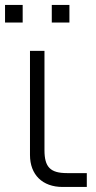

<svg xmlns="http://www.w3.org/2000/svg" viewBox="-39 -742 381 762"><path d="M166.5 -652.5H236.5V-722.5H166.5ZM-19 -652.5H51V-722.5H-19ZM305.5 -55H227C160.5 -55 137.5 -79 137.5 -146V-540H80V-127C80 -48.5 129.5 0 209.5 0H305.5Z"/></svg>

Font: Vela Sans Light
Style: Regular
Weight: 300
Designer: Principal design: Mikhail Sharanda - project Manrope.
Design modification: Ravid Balaliev
Foundry: Mikhail Sharanda
Version: Version 1.001